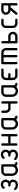

<svg xmlns="http://www.w3.org/2000/svg" viewBox="2172 -2636 475 4858"><g transform="rotate(-90 2409.0 -206.5)"><path d="M170.6 -423.5Q221.8 -423.5 257.9 -387.4Q294.1 -351.2 294.1 -300Q294.1 -243.5 250.6 -205.9Q294.1 -168.2 294.1 -111.8Q294.1 -60.6 254.4 -24.4Q214.7 11.8 158.8 11.8Q86.5 11.8 38.2 -38.2Q29.4 -47.1 29.4 -58.8Q29.4 -71.2 37.9 -79.7Q46.5 -88.2 58.8 -88.2Q71.2 -88.2 80 -79.4Q97.6 -61.2 113.5 -54.1Q129.4 -47.1 158.8 -47.1Q194.7 -47.1 215 -65.3Q235.3 -83.5 235.3 -111.8Q235.3 -138.8 216.5 -157.6Q197.6 -176.5 170.6 -176.5H147.1Q134.7 -176.5 126.2 -185Q117.6 -193.5 117.6 -205.9Q117.6 -218.2 126.2 -226.8Q134.7 -235.3 147.1 -235.3H170.6Q197.6 -235.3 216.5 -254.1Q235.3 -272.9 235.3 -300Q235.3 -327.1 216.5 -345.9Q197.6 -364.7 170.6 -364.7Q148.8 -364.7 136.8 -358.8Q124.7 -352.9 111.8 -335.9Q102.4 -323.5 88.2 -323.5Q75.9 -323.5 67.4 -332.1Q58.8 -340.6 58.8 -352.9Q58.8 -362.9 64.7 -370.6Q104.1 -423.5 170.6 -423.5Z M505.9 -411.8H652.9Q665.3 -411.8 673.8 -403.2Q682.4 -394.7 682.4 -382.4V-88.2Q682.4 -75.9 690.9 -67.4Q699.4 -58.8 711.8 -58.8Q724.1 -58.8 732.6 -50.3Q741.2 -41.8 741.2 -29.4Q741.2 -17.1 732.6 -8.5Q724.1 0 711.8 0Q668.8 0 642.4 -34.1Q598.2 11.8 535.3 11.8Q474.1 11.8 431.2 -31.2Q388.2 -74.1 388.2 -135.3V-294.1Q388.2 -342.4 422.9 -377.1Q457.6 -411.8 505.9 -411.8ZM505.9 -352.9Q481.8 -352.9 464.4 -335.6Q447.1 -318.2 447.1 -294.1V-135.3Q447.1 -98.8 472.9 -72.9Q498.8 -47.1 535.3 -47.1Q571.8 -47.1 597.6 -72.9Q623.5 -98.8 623.5 -135.3V-352.9Z M929.4 -423.5Q980.6 -423.5 1016.8 -387.4Q1052.9 -351.2 1052.9 -300Q1052.9 -243.5 1009.4 -205.9Q1052.9 -168.2 1052.9 -111.8Q1052.9 -60.6 1013.2 -24.4Q973.5 11.8 917.6 11.8Q845.3 11.8 797.1 -38.2Q788.2 -47.1 788.2 -58.8Q788.2 -71.2 796.8 -79.7Q805.3 -88.2 817.6 -88.2Q830 -88.2 838.8 -79.4Q856.5 -61.2 872.4 -54.1Q888.2 -47.1 917.6 -47.1Q953.5 -47.1 973.8 -65.3Q994.1 -83.5 994.1 -111.8Q994.1 -138.8 975.3 -157.6Q956.5 -176.5 929.4 -176.5H905.9Q893.5 -176.5 885 -185Q876.5 -193.5 876.5 -205.9Q876.5 -218.2 885 -226.8Q893.5 -235.3 905.9 -235.3H929.4Q956.5 -235.3 975.3 -254.1Q994.1 -272.9 994.1 -300Q994.1 -327.1 975.3 -345.9Q956.5 -364.7 929.4 -364.7Q907.6 -364.7 895.6 -358.8Q883.5 -352.9 870.6 -335.9Q861.2 -323.5 847.1 -323.5Q834.7 -323.5 826.2 -332.1Q817.6 -340.6 817.6 -352.9Q817.6 -362.9 823.5 -370.6Q862.9 -423.5 929.4 -423.5Z M1211.8 -382.4V-235.3H1388.2V-382.4Q1388.2 -394.7 1396.8 -403.2Q1405.3 -411.8 1417.6 -411.8Q1430 -411.8 1438.5 -403.2Q1447.1 -394.7 1447.1 -382.4V-29.4Q1447.1 -17.1 1438.5 -8.5Q1430 0 1417.6 0Q1405.3 0 1396.8 -8.5Q1388.2 -17.1 1388.2 -29.4V-176.5H1211.8V-29.4Q1211.8 -17.1 1203.2 -8.5Q1194.7 0 1182.4 0Q1170 0 1161.5 -8.5Q1152.9 -17.1 1152.9 -29.4V-382.4Q1152.9 -394.7 1161.5 -403.2Q1170 -411.8 1182.4 -411.8Q1194.7 -411.8 1203.2 -403.2Q1211.8 -394.7 1211.8 -382.4Z M1676.5 -411.8H1823.5Q1835.9 -411.8 1844.4 -403.2Q1852.9 -394.7 1852.9 -382.4V-88.2Q1852.9 -75.9 1861.5 -67.4Q1870 -58.8 1882.4 -58.8Q1894.7 -58.8 1903.2 -50.3Q1911.8 -41.8 1911.8 -29.4Q1911.8 -17.1 1903.2 -8.5Q1894.7 0 1882.4 0Q1839.4 0 1812.9 -34.1Q1768.8 11.8 1705.9 11.8Q1644.7 11.8 1601.8 -31.2Q1558.8 -74.1 1558.8 -135.3V-294.1Q1558.8 -342.4 1593.5 -377.1Q1628.2 -411.8 1676.5 -411.8ZM1676.5 -352.9Q1652.4 -352.9 1635 -335.6Q1617.6 -318.2 1617.6 -294.1V-135.3Q1617.6 -98.8 1643.5 -72.9Q1669.4 -47.1 1705.9 -47.1Q1742.4 -47.1 1768.2 -72.9Q1794.1 -98.8 1794.1 -135.3V-352.9Z M2217.6 -176.5H2100Q2051.8 -176.5 2017.1 -211.2Q1982.4 -245.9 1982.4 -294.1V-382.4Q1982.4 -394.7 1990.9 -403.2Q1999.4 -411.8 2011.8 -411.8Q2024.1 -411.8 2032.6 -403.2Q2041.2 -394.7 2041.2 -382.4V-294.1Q2041.2 -270 2058.2 -252.6Q2075.3 -235.3 2100 -235.3H2217.6V-382.4Q2217.6 -394.7 2226.2 -403.2Q2234.7 -411.8 2247.1 -411.8Q2259.4 -411.8 2267.9 -403.2Q2276.5 -394.7 2276.5 -382.4V-29.4Q2276.5 -17.1 2267.9 -8.5Q2259.4 0 2247.1 0Q2234.7 0 2226.2 -8.5Q2217.6 -17.1 2217.6 -29.4Z M2505.9 -411.8H2652.9Q2665.3 -411.8 2673.8 -403.2Q2682.4 -394.7 2682.4 -382.4V-88.2Q2682.4 -75.9 2690.9 -67.4Q2699.4 -58.8 2711.8 -58.8Q2724.1 -58.8 2732.6 -50.3Q2741.2 -41.8 2741.2 -29.4Q2741.2 -17.1 2732.6 -8.5Q2724.1 0 2711.8 0Q2668.8 0 2642.4 -34.1Q2598.2 11.8 2535.3 11.8Q2474.1 11.8 2431.2 -31.2Q2388.2 -74.1 2388.2 -135.3V-294.1Q2388.2 -342.4 2422.9 -377.1Q2457.6 -411.8 2505.9 -411.8ZM2505.9 -352.9Q2481.8 -352.9 2464.4 -335.6Q2447.1 -318.2 2447.1 -294.1V-135.3Q2447.1 -98.8 2472.9 -72.9Q2498.8 -47.1 2535.3 -47.1Q2571.8 -47.1 2597.6 -72.9Q2623.5 -98.8 2623.5 -135.3V-352.9Z M2870.6 -294.1V-235.3H2958.8Q2971.2 -235.3 2979.7 -226.8Q2988.2 -218.2 2988.2 -205.9Q2988.2 -193.5 2979.7 -185Q2971.2 -176.5 2958.8 -176.5H2870.6V-117.6Q2870.6 -92.9 2887.6 -75.9Q2904.7 -58.8 2929.4 -58.8H3076.5Q3088.8 -58.8 3097.4 -50.3Q3105.9 -41.8 3105.9 -29.4Q3105.9 -17.1 3097.4 -8.5Q3088.8 0 3076.5 0H2929.4Q2880.6 0 2846.2 -34.4Q2811.8 -68.8 2811.8 -117.6V-294.1Q2811.8 -342.9 2846.2 -377.4Q2880.6 -411.8 2929.4 -411.8H3076.5Q3088.8 -411.8 3097.4 -403.2Q3105.9 -394.7 3105.9 -382.4Q3105.9 -370 3097.4 -361.5Q3088.8 -352.9 3076.5 -352.9H2929.4Q2904.7 -352.9 2887.6 -335.9Q2870.6 -318.8 2870.6 -294.1Z M3564.7 -294.1Q3564.7 -318.2 3547.6 -335.6Q3530.6 -352.9 3505.9 -352.9H3447.1V-29.4Q3447.1 -17.1 3438.5 -8.5Q3430 0 3417.6 0Q3405.3 0 3396.8 -8.5Q3388.2 -17.1 3388.2 -29.4V-352.9H3270.6V-29.4Q3270.6 -17.1 3262.1 -8.5Q3253.5 0 3241.2 0Q3228.8 0 3220.3 -8.5Q3211.8 -17.1 3211.8 -29.4V-382.4Q3211.8 -394.7 3220.3 -403.2Q3228.8 -411.8 3241.2 -411.8H3505.9Q3554.1 -411.8 3588.8 -377.1Q3623.5 -342.4 3623.5 -294.1V-29.4Q3623.5 -17.1 3615 -8.5Q3606.5 0 3594.1 0Q3581.8 0 3573.2 -8.5Q3564.7 -17.1 3564.7 -29.4Z M3917.6 0H3770.6Q3757.1 0 3749.1 -8.2Q3741.2 -16.5 3741.2 -29.4V-382.4Q3741.2 -394.7 3749.7 -403.2Q3758.2 -411.8 3770.6 -411.8Q3782.9 -411.8 3791.5 -403.2Q3800 -394.7 3800 -382.4V-235.3H3917.6Q3966.5 -235.3 4000.9 -200.9Q4035.3 -166.5 4035.3 -117.6Q4035.3 -68.8 4000.9 -34.4Q3966.5 0 3917.6 0ZM3917.6 -176.5H3800V-58.8H3917.6Q3942.4 -58.8 3959.4 -75.9Q3976.5 -92.9 3976.5 -117.6Q3976.5 -142.4 3959.4 -159.4Q3942.4 -176.5 3917.6 -176.5Z M4188.2 -117.6Q4188.2 -92.9 4205.3 -75.9Q4222.4 -58.8 4247.1 -58.8H4335.3Q4347.6 -58.8 4356.2 -50.3Q4364.7 -41.8 4364.7 -29.4Q4364.7 -17.1 4356.2 -8.5Q4347.6 0 4335.3 0H4247.1Q4198.2 0 4163.8 -34.4Q4129.4 -68.8 4129.4 -117.6V-294.1Q4129.4 -342.9 4163.8 -377.4Q4198.2 -411.8 4247.1 -411.8H4335.3Q4347.6 -411.8 4356.2 -403.2Q4364.7 -394.7 4364.7 -382.4Q4364.7 -370 4356.2 -361.5Q4347.6 -352.9 4335.3 -352.9H4247.1Q4222.4 -352.9 4205.3 -335.9Q4188.2 -318.8 4188.2 -294.1Z M4582.4 -235.3H4700V-352.9H4582.4Q4557.6 -352.9 4540.6 -335.9Q4523.5 -318.8 4523.5 -294.1Q4523.5 -269.4 4540.6 -252.4Q4557.6 -235.3 4582.4 -235.3ZM4494.1 -0.6Q4482.4 -0.6 4473.5 -9.4Q4464.7 -18.2 4464.7 -30Q4464.7 -41.2 4471.8 -48.8L4578.8 -176.5Q4531.2 -177.6 4497.9 -212.1Q4464.7 -246.5 4464.7 -294.1Q4464.7 -342.9 4499.1 -377.4Q4533.5 -411.8 4582.4 -411.8H4729.4Q4742.9 -411.8 4750.9 -403.5Q4758.8 -395.3 4758.8 -382.4V-29.4Q4758.8 -17.1 4750.3 -8.5Q4741.8 0 4729.4 0Q4717.1 0 4708.5 -8.5Q4700 -17.1 4700 -29.4V-176.5H4655.3L4517.1 -11.2Q4508.2 -0.6 4494.1 -0.6Z"/></g></svg>

Font: OpenGost Type B TT
Style: Regular
Weight: 400
Version: Version 0.3